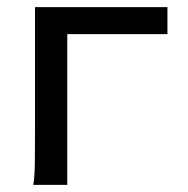

<svg xmlns="http://www.w3.org/2000/svg" viewBox="-20 -518 526 538"><path d="M73.2 0Q77.1 -20.5 77.6 -59.3Q78.1 -98.1 78.1 -148.9V-498H449.2V-422.4H168.5V0Z"/></svg>

Font: Andika
Style: Regular
Weight: 400
Designer: Victor Gaultney, Annie Olsen, Julie Remington, Don Collingsworth, Eric Hays
Foundry: SIL International
Version: Version 1.001